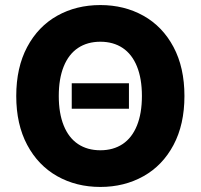

<svg xmlns="http://www.w3.org/2000/svg" viewBox="-20 -737 802 767"><path d="M495.1 -302.7H266.6V-404.3H495.1ZM380.9 9.8Q284.7 9.8 208.5 -33.2Q132.3 -76.2 88.6 -158.2Q44.9 -240.2 44.9 -353.5Q44.9 -467.3 88.6 -549.3Q132.3 -631.3 208.5 -674.1Q284.7 -716.8 380.9 -716.8Q476.6 -716.8 553 -674.1Q629.4 -631.3 673.1 -549.3Q716.8 -467.3 716.8 -353.5Q716.8 -239.7 673.1 -157.7Q629.4 -75.7 553 -33Q476.6 9.8 380.9 9.8ZM380.9 -570.3Q329.1 -570.3 291.7 -545.4Q254.4 -520.5 234.6 -471.7Q214.8 -422.9 214.8 -353.5Q214.8 -284.2 234.6 -235.4Q254.4 -186.5 291.7 -161.6Q329.1 -136.7 380.9 -136.7Q432.6 -136.7 470 -161.6Q507.3 -186.5 527.1 -235.4Q546.9 -284.2 546.9 -353.5Q546.9 -422.9 527.1 -471.7Q507.3 -520.5 470 -545.4Q432.6 -570.3 380.9 -570.3Z"/></svg>

Font: Pretendard JP ExtraBold
Style: Regular
Weight: 800
Designer: Base glyphs from Inter by Rasmus Andersson; Hangeul glyphs from Noto Sans CJK(Source Han Sans) by Jang Soo-young and Kan
Foundry: Kil Hyung-jin
Version: Version 1.309